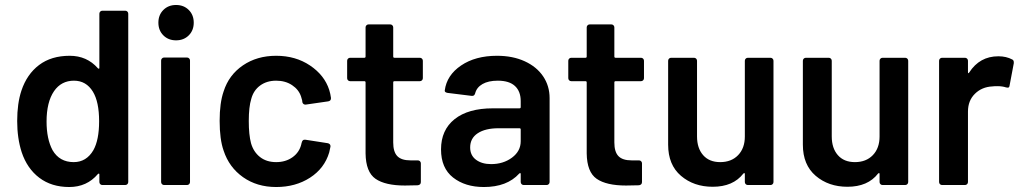

<svg xmlns="http://www.w3.org/2000/svg" viewBox="-20 -743 4105 771"><path d="M379 -688Q379 -693 382.5 -696.5Q386 -700 391 -700H483Q488 -700 491.5 -696.5Q495 -693 495 -688V-12Q495 -7 491.5 -3.5Q488 0 483 0H391Q386 0 382.5 -3.5Q379 -7 379 -12V-42Q379 -45 378 -45.5Q377 -46 376 -46Q375 -46 373 -44Q329 8 258 8Q187 8 138 -29Q89 -66 67 -132Q49 -188 49 -257Q49 -328 66 -379Q88 -445 137 -482Q186 -519 260 -519Q329 -519 373 -469Q375 -467 376 -467Q377 -467 378 -467.5Q379 -468 379 -471ZM355 -140Q378 -181 378 -256Q378 -334 353 -375Q326 -419 277 -419Q226 -419 197 -377Q167 -333 167 -255Q167 -185 191 -140Q219 -92 276 -92Q327 -92 355 -140Z M687 -581Q656 -581 636 -601Q616 -621 616 -652Q616 -683 636 -703Q656 -723 687 -723Q718 -723 738 -703Q758 -683 758 -652Q758 -621 738 -601Q718 -581 687 -581ZM639 0Q634 0 630.5 -3.5Q627 -7 627 -12V-500Q627 -505 630.5 -508.5Q634 -512 639 -512H731Q736 -512 739.5 -508.5Q743 -505 743 -500V-12Q743 -7 739.5 -3.5Q736 0 731 0Z M1089 8Q1012 8 956 -31.5Q900 -71 878 -138Q862 -183 862 -258Q862 -330 878 -376Q899 -442 955.5 -480.5Q1012 -519 1089 -519Q1167 -519 1225 -480Q1283 -441 1302 -382Q1307 -366 1309 -350V-348Q1309 -338 1298 -336L1208 -323H1206Q1197 -323 1194 -333Q1194 -338 1193 -341Q1191 -349 1189 -355Q1180 -383 1153 -401Q1126 -419 1089 -419Q1051 -419 1024.5 -399.5Q998 -380 989 -346Q979 -314 979 -257Q979 -202 988 -168Q998 -133 1024 -112.5Q1050 -92 1089 -92Q1127 -92 1154.5 -111.5Q1182 -131 1190 -164Q1191 -166 1191 -169Q1192 -170 1192 -172Q1195 -182 1203 -182Q1204 -182 1206 -182L1296 -168Q1301 -167 1304 -164Q1307 -161 1307 -157Q1307 -155 1307 -154Q1304 -138 1302 -131Q1283 -67 1225 -29.5Q1167 8 1089 8Z M1678 -429Q1678 -424 1674.5 -420.5Q1671 -417 1666 -417H1564Q1559 -417 1559 -412V-171Q1559 -133 1575.5 -116Q1592 -99 1628 -99H1658Q1663 -99 1666.5 -95.5Q1670 -92 1670 -87V-12Q1670 -1 1658 1L1606 2Q1527 2 1488 -25Q1449 -52 1448 -127V-412Q1448 -417 1443 -417H1386Q1381 -417 1377.5 -420.5Q1374 -424 1374 -429V-499Q1374 -504 1377.5 -507.5Q1381 -511 1386 -511H1443Q1448 -511 1448 -516V-633Q1448 -638 1451.5 -641.5Q1455 -645 1460 -645H1547Q1552 -645 1555.5 -641.5Q1559 -638 1559 -633V-516Q1559 -511 1564 -511H1666Q1671 -511 1674.5 -507.5Q1678 -504 1678 -499Z M1976 -519Q2039 -519 2087 -497Q2135 -475 2161 -436.5Q2187 -398 2187 -349V-12Q2187 -7 2183.5 -3.5Q2180 0 2175 0H2083Q2078 0 2074.5 -3.5Q2071 -7 2071 -12V-44Q2071 -47 2070 -47.5Q2069 -48 2068 -48Q2067 -48 2065 -46Q2016 8 1923 8Q1848 8 1799.5 -30Q1751 -68 1751 -143Q1751 -221 1805.5 -264.5Q1860 -308 1959 -308H2066Q2071 -308 2071 -313V-337Q2071 -376 2048 -397.5Q2025 -419 1979 -419Q1941 -419 1917.5 -405.5Q1894 -392 1888 -368Q1885 -358 1877 -358Q1876 -358 1874 -358L1777 -370Q1772 -371 1769 -373Q1766 -375 1766 -378Q1766 -379 1766 -380Q1774 -441 1831.5 -480Q1889 -519 1976 -519ZM1952 -84Q2001 -84 2036 -110Q2071 -136 2071 -176V-223Q2071 -228 2066 -228H1982Q1929 -228 1898.5 -208Q1868 -188 1868 -151Q1868 -119 1891.5 -101.5Q1915 -84 1952 -84Z M2566 -429Q2566 -424 2562.5 -420.5Q2559 -417 2554 -417H2452Q2447 -417 2447 -412V-171Q2447 -133 2463.5 -116Q2480 -99 2516 -99H2546Q2551 -99 2554.5 -95.5Q2558 -92 2558 -87V-12Q2558 -1 2546 1L2494 2Q2415 2 2376 -25Q2337 -52 2336 -127V-412Q2336 -417 2331 -417H2274Q2269 -417 2265.5 -420.5Q2262 -424 2262 -429V-499Q2262 -504 2265.5 -507.5Q2269 -511 2274 -511H2331Q2336 -511 2336 -516V-633Q2336 -638 2339.5 -641.5Q2343 -645 2348 -645H2435Q2440 -645 2443.5 -641.5Q2447 -638 2447 -633V-516Q2447 -511 2452 -511H2554Q2559 -511 2562.5 -507.5Q2566 -504 2566 -499Z M2971 -499Q2971 -504 2974.5 -507.5Q2978 -511 2983 -511H3074Q3079 -511 3082.5 -507.5Q3086 -504 3086 -499V-12Q3086 -7 3082.5 -3.5Q3079 0 3074 0H2983Q2978 0 2974.5 -3.5Q2971 -7 2971 -12V-44Q2971 -47 2970 -47.5Q2969 -48 2968 -48Q2967 -48 2965 -46Q2924 7 2842 7Q2766 7 2714.5 -37Q2663 -81 2663 -162V-499Q2663 -504 2666.5 -507.5Q2670 -511 2675 -511H2767Q2772 -511 2775.5 -507.5Q2779 -504 2779 -499V-195Q2779 -148 2803.5 -120Q2828 -92 2872 -92Q2917 -92 2944 -120Q2971 -148 2971 -195Z M3512 -499Q3512 -504 3515.5 -507.5Q3519 -511 3524 -511H3615Q3620 -511 3623.5 -507.5Q3627 -504 3627 -499V-12Q3627 -7 3623.5 -3.5Q3620 0 3615 0H3524Q3519 0 3515.5 -3.5Q3512 -7 3512 -12V-44Q3512 -47 3511 -47.5Q3510 -48 3509 -48Q3508 -48 3506 -46Q3465 7 3383 7Q3307 7 3255.5 -37Q3204 -81 3204 -162V-499Q3204 -504 3207.5 -507.5Q3211 -511 3216 -511H3308Q3313 -511 3316.5 -507.5Q3320 -504 3320 -499V-195Q3320 -148 3344.5 -120Q3369 -92 3413 -92Q3458 -92 3485 -120Q3512 -148 3512 -195Z M3989 -517Q4021 -517 4045 -504Q4051 -501 4051 -493Q4051 -491 4051 -489L4034 -399Q4033 -391 4027 -391Q4024 -391 4020 -392Q4005 -397 3985 -397Q3972 -397 3965 -396Q3923 -394 3895 -366.5Q3867 -339 3867 -295V-12Q3867 -7 3863.5 -3.5Q3860 0 3855 0H3763Q3758 0 3754.5 -3.5Q3751 -7 3751 -12V-499Q3751 -504 3754.5 -507.5Q3758 -511 3763 -511H3855Q3860 -511 3863.5 -507.5Q3867 -504 3867 -499V-454Q3867 -450 3868 -449.5Q3869 -449 3869 -449Q3870 -449 3872 -452Q3914 -517 3989 -517Z"/></svg>

Font: LinhAnh SemBd
Style: Regular
Weight: 600
Monospace: yes
Designer: Jeremy Tribby
Foundry: Tribby Type
Version: Version 1.408